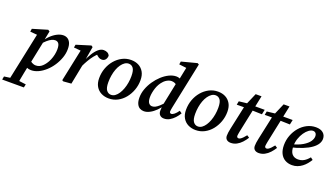

<svg xmlns="http://www.w3.org/2000/svg" viewBox="-148 -1372 3925 2245"><g transform="rotate(20 1814.0 -249.0)"><path d="M-72 232 -64 191 50 175H84L207 191L198 232ZM-1 232 136 -419 169 -396 45 -407 51 -444 235 -499 256 -486 230 -355 232 -351 167 -37 161 -22Q150 32 141 76Q132 120 125.5 157.5Q119 195 113 232ZM207 14Q176 14 152 2.5Q128 -9 105 -33L143 -113Q165 -85 189.5 -71Q214 -57 240 -57Q262 -57 282 -65Q302 -73 320 -89.5Q338 -106 354 -129Q372 -154 385.5 -186Q399 -218 406.5 -253Q414 -288 414 -321Q414 -369 399 -390.5Q384 -412 355 -412Q335 -412 311.5 -401Q288 -390 262 -367.5Q236 -345 208 -312L197 -337H207Q235 -386 272.5 -422.5Q310 -459 350 -479Q390 -499 426 -499Q455 -499 477.5 -485.5Q500 -472 514 -443Q528 -414 528 -365Q528 -310 509 -256Q490 -202 458 -153Q426 -104 384.5 -66.5Q343 -29 297.5 -7.5Q252 14 207 14Z M749 -234 735 -297H751Q774 -351 802 -397Q830 -443 862 -470.5Q894 -498 928 -498Q954 -498 974 -487.5Q994 -477 1003 -455Q1002 -425 986 -405Q970 -385 941 -385Q919 -385 901.5 -396.5Q884 -408 864 -428L850 -444L901 -443L891 -438Q862 -413 837.5 -382Q813 -351 791.5 -314.5Q770 -278 749 -234ZM591 -1 679 -420 714 -396 589 -407 595 -444 773 -499 792 -486 764 -321 767 -310 748 -218Q737 -163 726.5 -109Q716 -55 705 0L607 8Z M1173 14Q1121 14 1079 -7Q1037 -28 1012.5 -69.5Q988 -111 988 -172Q988 -238 1009.5 -296.5Q1031 -355 1069.5 -400.5Q1108 -446 1159 -472.5Q1210 -499 1269 -499Q1322 -499 1362.5 -478Q1403 -457 1427 -416Q1451 -375 1451 -313Q1451 -249 1429.5 -190Q1408 -131 1370.5 -85Q1333 -39 1282.5 -12.5Q1232 14 1173 14ZM1184 -35Q1211 -35 1234 -51.5Q1257 -68 1275.5 -96Q1294 -124 1307.5 -160.5Q1321 -197 1328 -238.5Q1335 -280 1335 -321Q1335 -392 1313.5 -420.5Q1292 -449 1257 -449Q1231 -449 1208 -433.5Q1185 -418 1165.5 -390.5Q1146 -363 1132.5 -326.5Q1119 -290 1112 -248.5Q1105 -207 1105 -164Q1105 -93 1127.5 -64Q1150 -35 1184 -35Z M1610 14Q1582 14 1559 1Q1536 -12 1522 -42Q1508 -72 1508 -121Q1508 -174 1527.5 -227.5Q1547 -281 1580 -329.5Q1613 -378 1655 -416.5Q1697 -455 1742.5 -477Q1788 -499 1831 -499Q1851 -499 1867.5 -493Q1884 -487 1899.5 -475.5Q1915 -464 1931 -445L1878 -390Q1859 -411 1839.5 -420Q1820 -429 1797 -429Q1779 -429 1761 -422Q1743 -415 1726.5 -403.5Q1710 -392 1697 -376Q1680 -358 1666 -333.5Q1652 -309 1642.5 -280.5Q1633 -252 1627.5 -222.5Q1622 -193 1622 -166Q1622 -117 1638.5 -95Q1655 -73 1681 -73Q1700 -73 1720.5 -83Q1741 -93 1766.5 -116Q1792 -139 1824 -177L1837 -141H1822Q1793 -97 1757 -61.5Q1721 -26 1683 -6Q1645 14 1610 14ZM1861 14Q1828 14 1809 -5Q1790 -24 1790 -58Q1790 -70 1791 -83.5Q1792 -97 1796 -119L1794 -124L1858 -435L1869 -459L1910 -660L1938 -628L1813 -643L1819 -680L2010 -730L2029 -720L1909 -144Q1905 -124 1903 -111Q1901 -98 1901 -89Q1901 -79 1907 -73Q1913 -67 1922 -67Q1938 -67 1959.5 -84Q1981 -101 2005 -135L2035 -114Q2016 -81 1988.5 -51.5Q1961 -22 1929 -4Q1897 14 1861 14Z M2254 14Q2202 14 2160 -7Q2118 -28 2093.5 -69.5Q2069 -111 2069 -172Q2069 -238 2090.5 -296.5Q2112 -355 2150.5 -400.5Q2189 -446 2240 -472.5Q2291 -499 2350 -499Q2403 -499 2443.5 -478Q2484 -457 2508 -416Q2532 -375 2532 -313Q2532 -249 2510.5 -190Q2489 -131 2451.5 -85Q2414 -39 2363.5 -12.5Q2313 14 2254 14ZM2265 -35Q2292 -35 2315 -51.5Q2338 -68 2356.5 -96Q2375 -124 2388.5 -160.5Q2402 -197 2409 -238.5Q2416 -280 2416 -321Q2416 -392 2394.5 -420.5Q2373 -449 2338 -449Q2312 -449 2289 -433.5Q2266 -418 2246.5 -390.5Q2227 -363 2213.5 -326.5Q2200 -290 2193 -248.5Q2186 -207 2186 -164Q2186 -93 2208.5 -64Q2231 -35 2265 -35Z M2606 -430 2615 -475 2745 -490V-485H2934L2921 -425L2741 -430L2737 -431ZM2691 14Q2659 14 2640 -2.5Q2621 -19 2621 -50Q2621 -69 2624 -90.5Q2627 -112 2633 -140L2701 -456L2772 -621H2845L2745 -144Q2742 -126 2739.5 -112.5Q2737 -99 2737 -91Q2737 -79 2743.5 -73Q2750 -67 2759 -67Q2771 -67 2783 -74.5Q2795 -82 2810 -97Q2825 -112 2844 -136L2874 -116Q2853 -82 2825.5 -52Q2798 -22 2764 -4Q2730 14 2691 14Z M2954 -430 2963 -475 3093 -490V-485H3282L3269 -425L3089 -430L3085 -431ZM3039 14Q3007 14 2988 -2.5Q2969 -19 2969 -50Q2969 -69 2972 -90.5Q2975 -112 2981 -140L3049 -456L3120 -621H3193L3093 -144Q3090 -126 3087.5 -112.5Q3085 -99 3085 -91Q3085 -79 3091.5 -73Q3098 -67 3107 -67Q3119 -67 3131 -74.5Q3143 -82 3158 -97Q3173 -112 3192 -136L3222 -116Q3201 -82 3173.5 -52Q3146 -22 3112 -4Q3078 14 3039 14Z M3453 14Q3404 14 3366 -7.5Q3328 -29 3307 -71.5Q3286 -114 3286 -175Q3286 -239 3308 -297Q3330 -355 3368.5 -400.5Q3407 -446 3458.5 -472.5Q3510 -499 3569 -499Q3627 -499 3659 -471.5Q3691 -444 3691 -398Q3691 -367 3672.5 -336Q3654 -305 3613.5 -275.5Q3573 -246 3508.5 -220Q3444 -194 3351 -172L3349 -210Q3443 -233 3496.5 -265Q3550 -297 3573 -331Q3596 -365 3596 -395Q3596 -421 3583.5 -434.5Q3571 -448 3550 -448Q3527 -448 3499.5 -428.5Q3472 -409 3448 -374Q3424 -339 3409 -295Q3394 -251 3394 -203Q3394 -135 3421.5 -104Q3449 -73 3497 -73Q3528 -73 3552.5 -83.5Q3577 -94 3597 -111.5Q3617 -129 3632 -148L3661 -126Q3645 -100 3624 -74.5Q3603 -49 3576.5 -29Q3550 -9 3519.5 2.5Q3489 14 3453 14Z"/></g></svg>

Font: Source Serif 4 18pt SemiBold
Style: Italic
Weight: 600
Italic angle: -12°
Designer: Frank Grießhammer
Foundry: Adobe Systems Incorporated
Version: Version 4.004;hotconv 1.0.116;makeotfexe 2.5.65601